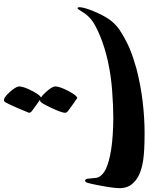

<svg xmlns="http://www.w3.org/2000/svg" viewBox="90 -844 753 974"><g transform="rotate(-90 467.0 -356.5)"><path d="M353.5 -158.7Q416.5 -158.7 494.6 -164.6Q572.8 -170.4 644 -186.3Q715.3 -202.1 773.2 -226.3Q831.1 -250.5 855.2 -270.5Q879.4 -290.5 894 -315.4Q908.7 -340.3 913.1 -340.3Q918.9 -340.3 917.5 -323.7Q914.6 -300.3 898.4 -260.7Q877.4 -210 856.4 -179.9Q835.4 -149.9 805.7 -128.9Q763.2 -100.1 709.5 -76.2Q662.6 -57.1 606.9 -41.5Q522 -19.5 439.2 -9.8Q356.4 0 278.8 0Q189 0 141.1 -7.3Q63 -19.5 29.8 -54.2Q0 -81.1 0 -127.4Q0 -145.5 5.1 -179.2Q10.3 -212.9 17.1 -246.6Q23.9 -280.3 27.6 -291Q31.2 -301.8 38.6 -301.8Q45.9 -301.8 47.9 -288.8Q49.8 -275.9 52 -248Q54.2 -220.2 94.2 -197.8Q172.9 -160.2 353.5 -158.7ZM382.3 -586.4Q433.6 -712.4 441.4 -712.4Q456.1 -718.3 485.1 -686.8Q514.2 -655.3 516.1 -637.2Q516.1 -613.8 492.7 -569.3Q472.2 -530.3 460 -525.4Q470.7 -519 484.9 -503.4Q514.2 -472.2 516.1 -454.1Q516.1 -430.7 492.7 -386.2Q469.2 -341.8 457 -341.8Q453.1 -344.2 428.7 -361.3Q404.3 -378.4 391.6 -388.2Q382.3 -395.5 382.3 -403.3Q382.3 -420.4 408 -474.9Q433.6 -529.3 441.4 -529.3Q444.8 -530.8 449.2 -529.8Q441.9 -534.7 428.7 -544.4Q404.3 -561.5 391.6 -571.3Q382.3 -578.6 382.3 -586.4Z"/></g></svg>

Font: IranNastaliq
Style: Regular
Weight: 400
Designer: Hossein Zahedi
Version: Version 1.5